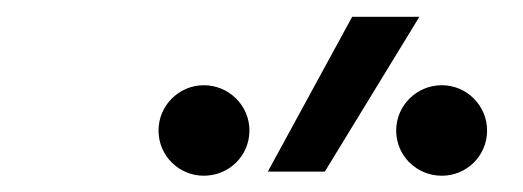

<svg xmlns="http://www.w3.org/2000/svg" viewBox="-20 -815 626 230"><path d="M300.8 -609.4H369.1L482.4 -794.9H401.9ZM509.3 -604.5C539.1 -604.5 563.5 -628.4 563.5 -658.7C563.5 -688.5 539.1 -712.9 509.3 -712.9C479 -712.9 454.6 -688.5 454.6 -658.7C454.6 -628.4 479 -604.5 509.3 -604.5ZM224.1 -604.5C254.4 -604.5 278.8 -628.4 278.8 -658.7C278.8 -688.5 254.4 -712.9 224.1 -712.9C194.3 -712.9 169.9 -688.5 169.9 -658.7C169.9 -628.4 194.3 -604.5 224.1 -604.5Z"/></svg>

Font: Cascadia Mono NF Light
Style: Italic
Weight: 300
Italic angle: -10°
Monospace: yes
Designer: Aaron Bell
Foundry: Saja Typeworks
Version: Version 2404.023